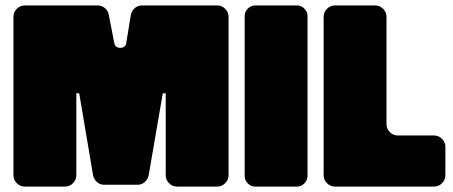

<svg xmlns="http://www.w3.org/2000/svg" viewBox="-20 -690 1676 710"><path d="M29.8 -42V-627.9Q29.8 -645 42.2 -657.5Q54.7 -669.9 71.8 -669.9H340.8Q356 -669.9 367.4 -660.6Q378.9 -651.4 381.8 -637.2L402.8 -529.8Q406.7 -513.2 424.8 -513.2Q443.8 -513.2 446.8 -530.8L463.9 -634.8Q466.8 -649.9 478.3 -659.9Q489.7 -669.9 504.9 -669.9H783.2Q800.3 -669.9 812.7 -657.5Q825.2 -645 825.2 -627.9V-42Q825.2 -24.9 812.7 -12.5Q800.3 0 783.2 0H634.8Q617.7 0 605.2 -12.5Q592.8 -24.9 592.8 -42V-345.2H582L529.8 -42Q526.9 -26.9 515.4 -16.8Q503.9 -6.8 488.8 -6.8H365.2Q350.1 -6.8 338.6 -16.8Q327.1 -26.9 324.2 -42L272.9 -345.2H262.2V-42Q262.2 -24.9 249.8 -12.5Q237.3 0 220.2 0H71.8Q54.7 0 42.2 -12.5Q29.8 -24.9 29.8 -42Z M884.8 -40V-630.9Q884.8 -646.5 896.5 -658.2Q908.2 -669.9 923.8 -669.9H1078.1Q1093.8 -669.9 1105.5 -658.2Q1117.2 -646.5 1117.2 -630.9V-40Q1117.2 -23.4 1105.5 -11.7Q1093.8 0 1078.1 0H923.8Q908.2 0 896.5 -11.7Q884.8 -23.4 884.8 -40Z M1585 0H1218.8Q1201.7 0 1189.2 -12.5Q1176.8 -24.9 1176.8 -42V-627.9Q1176.8 -645 1189.2 -657.5Q1201.7 -669.9 1218.8 -669.9H1367.2Q1384.3 -669.9 1396.7 -657.5Q1409.2 -645 1409.2 -627.9V-231Q1409.2 -213.9 1421.6 -201.4Q1434.1 -189 1451.2 -189H1585Q1602.1 -189 1614.5 -176.5Q1627 -164.1 1627 -147V-42Q1627 -24.9 1614.5 -12.5Q1602.1 0 1585 0Z"/></svg>

Font: Don José
Style: Regular
Weight: 900
Designer: Cristian Tournier
Version: Version 1.000